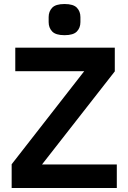

<svg xmlns="http://www.w3.org/2000/svg" viewBox="-20 -935 639 955"><path d="M561 0H38V-118L399 -581H56V-698H551V-580L189 -117H561ZM301 -760Q257 -760 239.5 -778.5Q222 -797 222 -825V-850Q222 -878 239.5 -896.5Q257 -915 301 -915Q345 -915 362.5 -896.5Q380 -878 380 -850V-825Q380 -797 362.5 -778.5Q345 -760 301 -760Z"/></svg>

Font: IBM Plex Sans SmBld
Style: Regular
Weight: 600
Designer: Mike Abbink, Paul van der Laan, Pieter van Rosmalen
Foundry: Bold Monday
Version: Version 3.005